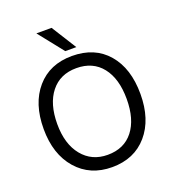

<svg xmlns="http://www.w3.org/2000/svg" viewBox="-157 -1001 1014 1128"><g transform="rotate(-20 350.0 -437.5)"><path d="M48 -340Q48 -499 129.5 -593Q211 -687 350 -687Q492 -687 572.5 -593.5Q653 -500 653 -340Q653 -181 571.5 -86.5Q490 8 351 8Q214 8 131 -87Q48 -182 48 -340ZM133 -340Q133 -215 192.5 -142Q252 -69 351 -69Q454 -69 510.5 -141Q567 -213 567 -340Q567 -467 510 -539Q453 -611 350 -611Q248 -611 190.5 -538.5Q133 -466 133 -340ZM295 -883 393 -727H324L200 -883Z"/></g></svg>

Font: Hind Regular
Style: Regular
Weight: 400
Designer: Manushi Parikh, Satya Rajpurohit
Foundry: Indian Type Foundry
Version: Version 1.201;PS 1.0;hotconv 1.0.78;makeotf.lib2.5.61930; tt